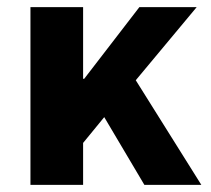

<svg xmlns="http://www.w3.org/2000/svg" viewBox="-20 -516 588 536"><path d="M65 0V-496H212V-296H215L369 -496H529L359 -292L542 0H383L271 -189L212 -117V0Z"/></svg>

Font: Source Sans 3 ExtraLight
Style: Bold
Weight: 700
Version: Version 3.052;hotconv 1.1.0;makeotfexe 2.6.0